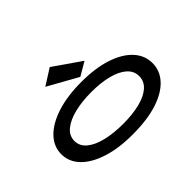

<svg xmlns="http://www.w3.org/2000/svg" viewBox="-128 -968 1256 1256"><g transform="rotate(-45 500.0 -340.0)"><path d="M497 8Q367 9 271 -21.5Q175 -52 122.5 -106Q70 -160 70 -231Q70 -302 122.5 -356.5Q175 -411 271 -442Q367 -473 497 -473Q627 -473 720.5 -442Q814 -411 864 -356.5Q914 -302 914 -231Q914 -160 864 -106Q814 -52 720.5 -22Q627 8 497 8ZM497 -85Q584 -85 650.5 -101.5Q717 -118 754.5 -151Q792 -184 792 -232Q792 -280 754.5 -313Q717 -346 650.5 -363Q584 -380 497 -380Q410 -380 341 -363Q272 -346 232 -313Q192 -280 192 -232Q192 -184 232 -151Q272 -118 341 -101.5Q410 -85 497 -85ZM516 -501 308 -617 420 -688 610 -556Z"/></g></svg>

Font: Inconsolata UltraExpanded SemiBold
Style: Regular
Weight: 600
Width: 9
Monospace: yes
Designer: Raph Levien, Cyreal, Brenton Simpson
Foundry: Raph Levien, Cyreal, Google
Version: Version 3.001; ttfautohint (v1.8.2.53-6de2)